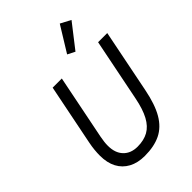

<svg xmlns="http://www.w3.org/2000/svg" viewBox="-272 -1070 1201 1201"><g transform="rotate(-45 328.5 -469.0)"><path d="M174 -698H255L169 -269Q165 -247 163 -230.5Q161 -214 161 -197Q161 -133 195.5 -97Q230 -61 289 -61Q345 -61 384.5 -83Q424 -105 450.5 -154Q477 -203 493 -284L576 -698H657L573 -278Q552 -171 515 -107.5Q478 -44 420.5 -16Q363 12 280 12Q218 12 173.5 -12Q129 -36 105.5 -80.5Q82 -125 82 -189Q82 -212 84.5 -238Q87 -264 93 -294ZM557 -914 434 -756 385 -781 489 -950Z"/></g></svg>

Font: IBM Plex Sans Var
Style: Italic
Weight: 400
Italic angle: -11.31°
Designer: Mike Abbink, Paul van der Laan, Pieter van Rosmalen
Foundry: Bold Monday
Version: Version 1.001